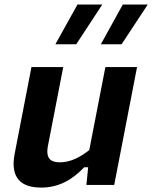

<svg xmlns="http://www.w3.org/2000/svg" viewBox="-20 -838 690 870"><path d="M122.5 -534 46.5 -141.5C25.5 -33 74 12 166 12C247 12 307.5 -23.5 361.5 -80H379.5L371.5 0H497.5L601 -534H457.5L384.5 -158C342 -124.5 298 -102.5 251.5 -102.5C211 -102.5 185.5 -118.5 197.5 -178.5L266.5 -534ZM231 -637.5H325.5L443.5 -817.5H331ZM437 -637.5H531L649.5 -817.5H536.5Z"/></svg>

Font: Monaspace Neon
Style: Bold Italic
Weight: 700
Italic angle: -11°
Designer: Riley Cran & the Lettermatic Team
Foundry: Lettermatic
Version: Version 1.200 (Monaspace Neon)